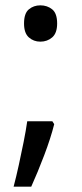

<svg xmlns="http://www.w3.org/2000/svg" viewBox="-20 -570 308 719"><path d="M70 -482Q70 -520 88 -535Q106 -550 131 -550Q157 -550 175.5 -535Q194 -520 194 -482Q194 -446 175.5 -430Q157 -414 131 -414Q106 -414 88 -430Q70 -446 70 -482ZM183 -105Q170 -53 145.5 11.5Q121 76 97 129H31Q41 91 50.5 47.5Q60 4 68.5 -38.5Q77 -81 82 -116H176Z"/></svg>

Font: Noto Sans Old South Arabian
Style: Regular
Weight: 400
Designer: Monotype Design Team
Foundry: Monotype Imaging Inc.
Version: Version 2.001; ttfautohint (v1.8.4.7-5d5b)